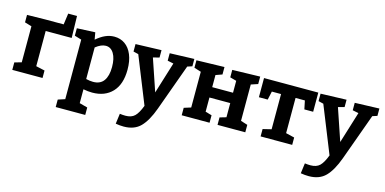

<svg xmlns="http://www.w3.org/2000/svg" viewBox="-80 -1095 3591 1791"><g transform="rotate(15 1715.0 -200.0)"><path d="M487 -431H236V-91L321 -72V0H29V-72L96 -91V-439L29 -459V-531L205 -534H382L397 -642H482Z M1067 -280Q1067 -138 996 -63Q925 12 803 12Q762 12 717 3V137L795 158V230H510V158L577 136V-439L510 -459V-531L686 -539L698 -471Q742 -509 784 -527.5Q826 -546 870 -546Q928 -546 972.5 -515Q1017 -484 1042 -424Q1067 -364 1067 -280ZM921 -266Q921 -348 892.5 -395.5Q864 -443 815 -443Q770 -443 717 -401V-96Q754 -87 785 -87Q854 -87 887.5 -133.5Q921 -180 921 -266Z M1643 -538V-467L1597 -452L1434 -2Q1389 122 1330 182Q1271 242 1169 242Q1132 242 1091 235L1104 136Q1132 140 1159 140Q1216 140 1247.5 109.5Q1279 79 1307 5L1126 -446L1077 -458V-530L1326 -538V-467L1266 -451L1371 -142L1465 -446L1407 -458V-530Z M2279 -538V-466L2213 -444V-93L2279 -72V0H2011V-72L2073 -90V-227H1872V-90L1934 -72V0H1665V-72L1732 -93V-438L1665 -459V-531L1934 -538V-466L1872 -444V-327H2073V-442L2011 -459V-531Z M2317 -349V-534H2841V-349H2756L2739 -431H2649V-91L2732 -71V0H2427V-71L2509 -91V-431H2420L2402 -349Z M3430 -538V-467L3384 -452L3221 -2Q3176 122 3117 182Q3058 242 2956 242Q2919 242 2878 235L2891 136Q2919 140 2946 140Q3003 140 3034.5 109.5Q3066 79 3094 5L2913 -446L2864 -458V-530L3113 -538V-467L3053 -451L3158 -142L3252 -446L3194 -458V-530Z"/></g></svg>

Font: Bitter Pro
Style: Bold
Weight: 700
Designer: Sol Matas, and Bitter project Authors
Foundry: Sol Matas
Version: Version 1.010